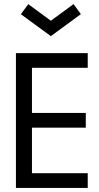

<svg xmlns="http://www.w3.org/2000/svg" viewBox="-20 -920 487 940"><path d="M409.5 0H58V-660H409.5V-588H136.5V-367H400V-295H136.5V-72H409.5ZM229 -743 82 -850.5 118.5 -899.5 229 -818.5 340 -900 376 -851Z"/></svg>

Font: Lucymar Sans
Style: Regular
Weight: 400
Foundry: The League of Moveable Type (original font) / Main changes by Cristiano Sobral with portions from Mirco Monsees
Version: Version 2.001;August 30, 2020;FontCreator 13.0.0.2681 64-bit